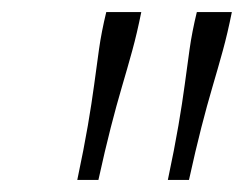

<svg xmlns="http://www.w3.org/2000/svg" viewBox="-20 -760 404 318"><path d="M214 -740H156Q148 -707 144 -678.5Q140 -650 136 -620Q132 -590 125.5 -552Q119 -514 108 -462H143Q154 -512 163.5 -549Q173 -586 182 -616.5Q191 -647 199 -676Q207 -705 214 -740ZM364 -740H306Q298 -707 294 -678.5Q290 -650 286 -620Q282 -590 275.5 -552Q269 -514 258 -462H293Q304 -512 313.5 -549Q323 -586 332 -616.5Q341 -647 349 -676Q357 -705 364 -740Z"/></svg>

Font: Roboto Serif Thin
Style: Italic
Weight: 250
Italic angle: -10°
Version: Version 1.007